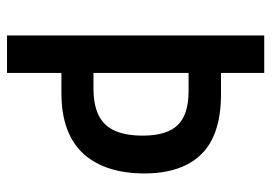

<svg xmlns="http://www.w3.org/2000/svg" viewBox="-130 -624 754 533"><g transform="rotate(90 246.5 -357.0)"><path d="M461 -381Q461 -329 448 -287Q435 -245 408.5 -214.5Q382 -184 339.5 -167.5Q297 -151 237 -151H182V0H78V-714H182V-594H241Q354 -594 407.5 -539.5Q461 -485 461 -381ZM224 -240Q271 -240 300 -254.5Q329 -269 342.5 -299.5Q356 -330 356 -377Q356 -444 326.5 -474Q297 -504 233 -504H182V-240Z"/></g></svg>

Font: Noto Sans Bengali Condensed Medium
Style: Regular
Weight: 500
Width: 3
Designer: Jelle Bosma - Monotype Design Team
Foundry: Monotype Imaging Inc.
Version: Version 2.003